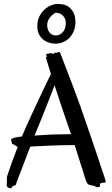

<svg xmlns="http://www.w3.org/2000/svg" viewBox="-20 -964 587 1003"><path d="M532.2 -14.2Q532.2 -10.3 527.3 -10Q522.5 -9.8 517.1 -9.8Q514.6 -9.3 512.2 -8.8Q509.8 -7.8 507.1 -7.1Q504.4 -6.3 502 -3.9Q502.9 1 502.7 3.7Q502.4 6.3 502.4 7.8L502 9.8Q500.5 11.7 496.1 12.9Q491.7 14.2 486.8 14.2Q485.8 14.2 483.9 13.7Q480.5 12.7 477.1 8.8Q468.8 6.3 457.5 3.9Q451.7 2.4 444.8 1Q439.5 -0.5 435.5 -6.8Q431.6 -13.2 428.5 -21.7Q425.3 -30.3 422.6 -39.3Q419.9 -48.3 418 -55.2L370.1 -206.1Q359.4 -206.1 343 -205.8Q326.7 -205.6 308.1 -205.3Q289.6 -205.1 270.5 -204.3Q251.5 -203.6 235.8 -203.1L138.2 -198.2L81.1 -48.8Q79.6 -46.4 76.9 -39.1Q74.2 -31.7 71.3 -23.7Q68.4 -15.6 65.9 -8.5Q63.5 -1.5 63 0Q62 3.9 57.1 4.9Q52.2 5.9 48.8 6.8Q45.9 7.8 43.9 12.2Q42 16.6 38.1 18.1Q34.2 20.5 28.3 18.6Q22.5 16.6 18.1 12.2Q14.2 7.3 15.1 -0.2Q16.1 -7.8 16.1 -16.1Q16.1 -24.4 15.9 -31.7Q15.6 -39.1 18.1 -45.9Q19 -48.8 24.2 -64.2Q29.3 -79.6 37.1 -101.3Q44.9 -123 54.2 -148.7Q63.5 -174.3 73.2 -198.2Q64.5 -198.2 61 -203.1Q58.6 -207 55.2 -207.8Q51.8 -208.5 47.9 -210Q43.9 -210.9 42.5 -214.4Q41 -217.8 42 -220.2Q43 -223.1 40.5 -225.1Q38.1 -227.1 38.1 -233.9Q38.1 -236.8 42.7 -239.5Q47.4 -242.2 54.2 -244.1Q61 -246.1 69.6 -247.6Q78.1 -249 85.9 -250Q87.4 -250 89.6 -250Q91.8 -250 94.2 -251Q105 -276.9 118.7 -306.9Q132.3 -336.9 146.7 -368.2Q161.1 -399.4 175.8 -430.7Q190.4 -461.9 203.6 -489.5Q216.8 -517.1 227.8 -540Q238.8 -563 246.1 -578.1Q240.2 -596.2 235.6 -611.3Q231 -626.5 227.5 -637.7Q224.1 -648.9 222.2 -655.5Q220.2 -662.1 220.2 -663.1Q219.7 -664.1 220.2 -665Q221.2 -667.5 225.1 -668Q221.2 -675.3 221.2 -678.7Q221.2 -680.7 222.2 -681.2Q223.1 -682.1 227.1 -683.1Q231 -684.1 235.4 -684.8Q239.7 -685.5 243.7 -685.8Q247.6 -686 249 -686Q249.5 -686 251.5 -685.5Q254.4 -684.6 259.8 -681.2Q260.3 -683.6 261 -684.6Q261.7 -685.5 262.7 -686.5L264.2 -688Q267.1 -689.5 270.5 -688.7Q273.9 -688 276.9 -688Q279.8 -688 281 -690.4Q282.2 -692.9 287.1 -692.9Q293.5 -692.9 297.9 -679.2Q298.3 -676.8 304.7 -660.9Q311 -645 320.8 -619.4Q330.6 -593.8 343.5 -560.1Q356.4 -526.4 370.6 -488.5Q384.8 -450.7 399.2 -410.4Q413.6 -370.1 426.8 -331.1Q454.1 -251.5 472.7 -196.8Q491.2 -142.1 502.7 -107.4Q514.2 -72.8 519.8 -55.7Q525.4 -38.6 526.9 -35.2Q529.3 -27.3 530.8 -22.7Q532.2 -18.1 532.2 -14.2ZM321.8 -348.1Q309.1 -384.3 294.2 -429.2Q279.3 -474.1 265.1 -518.1Q256.8 -496.6 245.1 -466.3Q233.4 -436 220.5 -403.8Q207.5 -371.6 195.3 -340.8Q183.1 -310.1 173.8 -288.1L160.2 -255.9L248 -261.2Q259.3 -261.2 274.9 -261.7Q301.3 -262.2 351.1 -263.2ZM275.9 -943.8Q285.6 -943.8 291 -942.9Q296.4 -941.9 301.8 -941.9Q306.6 -941.9 318.6 -938.5Q330.6 -935.1 342.8 -925Q355 -915 364.5 -896.7Q374 -878.4 374 -848.6Q374 -822.8 365.5 -802Q356.9 -781.2 342.8 -766.6Q328.6 -752 309.8 -743.9Q291 -735.8 270 -735.8Q257.3 -735.8 240.7 -740Q224.1 -744.1 209.5 -754.6Q194.8 -765.1 184.8 -783Q174.8 -800.8 174.8 -827.6Q175.3 -858.4 186.8 -880.1Q198.2 -901.9 214.4 -915.8Q230.5 -929.7 247.6 -936.3Q264.6 -942.9 275.9 -943.8ZM226.6 -834Q226.6 -808.1 239.3 -793.5Q252 -778.8 272 -778.8Q280.8 -778.8 290 -782.7Q299.3 -786.6 306.9 -794.7Q314.5 -802.7 319.1 -814.7Q323.7 -826.7 323.7 -842.8Q323.7 -859.4 317.9 -869.6Q312 -879.9 304.9 -885.7Q297.9 -891.6 291.5 -893.8Q285.2 -896 284.7 -896Q280.3 -896 279.3 -896.2Q278.3 -896.5 275.9 -897.9Q274.9 -897.9 274.4 -898.4Q273.9 -898.9 272.9 -898.9Q265.6 -895.5 257.6 -889.4Q249.5 -883.3 242.7 -875.2Q235.8 -867.2 231.2 -856.7Q226.6 -846.2 226.6 -834Z"/></svg>

Font: Oregano
Style: Regular
Weight: 400
Version: Version 1.000